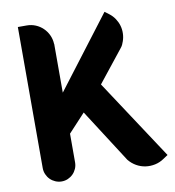

<svg xmlns="http://www.w3.org/2000/svg" viewBox="-80 -780 777 853"><g transform="rotate(-10 308.5 -354.0)"><path d="M613.3 -33.7 592.8 -20Q573.7 -6.8 551.8 -2.2Q529.8 2.4 508.3 -0.7Q486.8 -3.9 467.5 -14.9Q448.2 -25.9 433.6 -43.9L279.3 -284.2L203.1 -202.1V-72.8Q203.1 -57.6 197.3 -44.2Q191.4 -30.8 181.6 -21Q171.9 -11.2 158.7 -5.4Q145.5 0.5 130.4 0.5Q115.2 0.5 101.8 -5.4Q88.4 -11.2 78.6 -21Q68.8 -30.8 63 -44.2Q57.1 -57.6 57.1 -72.8V-709H96.7Q118.2 -709 137 -701.2Q155.8 -693.4 170.2 -679.4Q184.6 -665.5 193.1 -647Q201.7 -628.4 202.6 -607.4L203.1 -606.9V-387.2L448.2 -709V-708.5V-709V-708.5L467.8 -693.8Q482.4 -682.6 492.4 -667.5Q502.4 -652.3 507.3 -635.5Q512.2 -618.7 511.7 -600.6Q511.2 -582.5 505.4 -565.9Q502.9 -558.1 499.3 -550.5Q495.6 -543 489.7 -536.1L376.5 -393.6Z"/></g></svg>

Font: Millunium
Style: Bold
Weight: 700
Designer: kolcsarzsolt
Foundry: Kolcsar Szilard Zsolt
Version: Version 2.000980; 2016